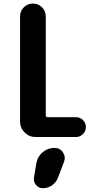

<svg xmlns="http://www.w3.org/2000/svg" viewBox="-20 -750 540 1051"><path d="M396.5 -108.4Q418.9 -108.4 434.6 -92.3Q450.2 -76.2 450.2 -54.2Q450.2 -32.2 434.1 -16.1Q418 0 396.5 0H174.8Q139.6 0 114.7 -24.9Q89.8 -49.8 89.8 -85V-660.2Q89.8 -689.5 110.4 -710Q130.9 -730.5 160.2 -730.5Q189.5 -730.5 210 -710Q230.5 -689.5 230.5 -660.2V-119.1Q230.5 -108.4 241.2 -108.4ZM278.3 59.6Q308.6 59.6 324.7 84.5Q340.8 109.4 330.1 136.7L296.9 223.6Q287.1 249 264.6 264.6Q242.2 280.3 214.8 280.3Q191.4 280.3 176.8 262.2Q162.1 244.1 166 220.7L179.7 140.6Q186.5 105.5 214.4 82.5Q242.2 59.6 278.3 59.6Z"/></svg>

Font: Rounded-X Mgen+ 1mn bold
Style: Bold
Weight: 700
Designer: [Source Han Sans]
Ryoko NISHIZUKA  (kana & ideographs); Paul D. Hunt (Latin, Greek & Cyrillic); Wenlong ZHANG  (bopomofo
Version: Version 1.059.20150602